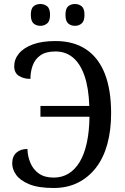

<svg xmlns="http://www.w3.org/2000/svg" viewBox="-20 -929 625 959"><path d="M355 -800Q334 -800 320.5 -812Q307 -824 307 -855Q307 -886 320.5 -897.5Q334 -909 355 -909Q374 -909 388 -897.5Q402 -886 402 -855Q402 -824 388 -812Q374 -800 355 -800ZM182 -800Q161 -800 147.5 -812Q134 -824 134 -855Q134 -886 147.5 -897.5Q161 -909 182 -909Q201 -909 215.5 -897.5Q230 -886 230 -855Q230 -824 215.5 -812Q201 -800 182 -800ZM248 10Q171 10 125.5 -9Q80 -28 60.5 -56Q41 -84 41 -112Q41 -148 62 -166.5Q83 -185 117 -185Q118 -148 132 -115Q146 -82 174.5 -62Q203 -42 248 -42Q290 -42 322.5 -62Q355 -82 378 -120Q401 -158 413.5 -215Q426 -272 427 -346H182V-400H426Q423 -490 402 -550.5Q381 -611 344.5 -641.5Q308 -672 257 -672Q210 -672 182.5 -653Q155 -634 143.5 -602.5Q132 -571 132 -535Q98 -535 74.5 -550Q51 -565 51 -598Q51 -633 74.5 -661.5Q98 -690 143.5 -707Q189 -724 257 -724Q348 -724 410 -682.5Q472 -641 503.5 -561Q535 -481 535 -363Q535 -278 516 -209Q497 -140 459.5 -91.5Q422 -43 369 -16.5Q316 10 248 10Z"/></svg>

Font: Noto Serif SemiCondensed
Style: Regular
Weight: 400
Width: 4
Designer: Monotype Design Team
Foundry: Monotype Imaging Inc.
Version: Version 2.013